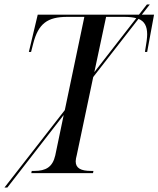

<svg xmlns="http://www.w3.org/2000/svg" viewBox="-48 -780 714 865"><path d="M-28 65H-15L239 -262L201 -80C189 -27 158 -10 107 -10H95L93 0H371L373 -10H362C317 -10 293 -22 293 -53C293 -61 295 -70 298 -82L372 -433L576 -695C603 -684 615 -662 615 -625C615 -609 612 -587 605 -546H615L646 -714H591L627 -760H614L578 -714H122L82 -546H92L102 -585C125 -673 165 -704 255 -704H332L244 -284ZM430 -704H512C534 -704 552 -702 566 -698L377 -455Z"/></svg>

Font: Noto Serif Display SemiCondensed
Style: Italic
Weight: 400
Width: 4
Italic angle: -12°
Designer: Monotype Design Team
Foundry: Monotype Imaging Inc.
Version: Version 2.009